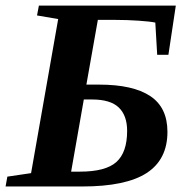

<svg xmlns="http://www.w3.org/2000/svg" viewBox="-29 -675 684 695"><path d="M283.7 -368.7H330.1Q452.1 -368.7 514.6 -327.4Q577.1 -286.1 577.1 -197.8Q577.1 -97.7 502 -48.8Q426.8 0 268.6 0H-8.8L-2.4 -35.6L83.5 -48.3L181.6 -606L105 -619.1L111.8 -654.8H607.4L580.6 -476.6H540L533.2 -593.3Q514.6 -597.2 472.9 -600.1Q431.2 -603 388.7 -603H325.2ZM274.4 -314.9 228.5 -53.7H260.3Q353.5 -53.7 392.3 -88.6Q431.2 -123.5 431.2 -201.2Q431.2 -256.8 400.9 -285.9Q370.6 -314.9 304.2 -314.9Z"/></svg>

Font: Tinos
Style: Bold Italic
Weight: 700
Italic angle: -16.333°
Designer: Steve Matteson
Foundry: Monotype Imaging Inc.
Version: Version 1.23